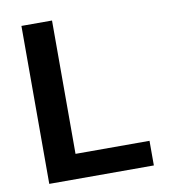

<svg xmlns="http://www.w3.org/2000/svg" viewBox="-80 -781 761 851"><g transform="rotate(-10 300.0 -355.5)"><path d="M210.9 -110.8H543.9V0H73.2V-710.9H210.9Z"/></g></svg>

Font: TypoPRO Roboto Mono
Style: Bold
Weight: 700
Designer: Google
Version: Version 2.000986; 2015; ttfautohint (v1.3)